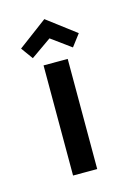

<svg xmlns="http://www.w3.org/2000/svg" viewBox="-70 -413 304 453"><g transform="rotate(-15 82.0 -187.0)"><path d="M112 -269H53V0H112ZM12 -321 33 -292 83 -327 131 -292 153 -321 83 -374Z"/></g></svg>

Font: Hussar Tani
Style: Dwa
Weight: 700
Foundry: Cannot Into Space Fonts
Version: Version 0.92